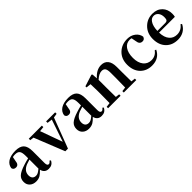

<svg xmlns="http://www.w3.org/2000/svg" viewBox="285 -1713 2905 2905"><g transform="rotate(-45 1737.0 -261.0)"><path d="M184.6 15.6Q122.1 15.6 83 -19.5Q43 -54.7 43 -115.2Q43 -177.7 84 -215.8Q127.9 -256.8 238.3 -291Q284.2 -306.6 344.7 -320.3V-370.1Q344.7 -446.3 322.3 -474.6Q300.8 -502 245.1 -502Q220.7 -502 194.3 -496.1L180.7 -425.8Q174.8 -350.6 117.2 -350.6Q67.4 -350.6 58.6 -395.5Q68.4 -461.9 127 -500Q187.5 -538.1 288.1 -538.1Q383.8 -538.1 426.8 -493.2Q469.7 -448.2 469.7 -345.7V-93.8Q469.7 -35.2 504.9 -35.2Q524.4 -35.2 548.8 -67.4L566.4 -52.7Q547.9 -16.6 520.5 -1Q494.1 14.6 455.1 14.6Q369.1 14.6 348.6 -71.3Q303.7 -24.4 273.4 -6.8Q235.4 15.6 184.6 15.6ZM243.2 -47.9Q266.6 -47.9 289.1 -59.6Q309.6 -70.3 344.7 -99.6V-292Q339.8 -291 332 -288.1Q285.2 -274.4 271.5 -268.6Q165 -226.6 165 -132.8Q165 -90.8 186.5 -68.4Q207 -47.9 243.2 -47.9Z M817.4 2.9 623 -483.4 560.5 -491.2V-522.5H840.8V-491.2L762.7 -482.4L891.6 -126L1011.7 -480.5L931.6 -491.2V-522.5H1125V-491.2L1057.6 -480.5L874 2.9Z M1315.4 15.6Q1252.9 15.6 1213.9 -19.5Q1173.8 -54.7 1173.8 -115.2Q1173.8 -177.7 1214.8 -215.8Q1258.8 -256.8 1369.1 -291Q1415 -306.6 1475.6 -320.3V-370.1Q1475.6 -446.3 1453.1 -474.6Q1431.6 -502 1376 -502Q1351.6 -502 1325.2 -496.1L1311.5 -425.8Q1305.7 -350.6 1248 -350.6Q1198.2 -350.6 1189.5 -395.5Q1199.2 -461.9 1257.8 -500Q1318.4 -538.1 1418.9 -538.1Q1514.6 -538.1 1557.6 -493.2Q1600.6 -448.2 1600.6 -345.7V-93.8Q1600.6 -35.2 1635.7 -35.2Q1655.3 -35.2 1679.7 -67.4L1697.3 -52.7Q1678.7 -16.6 1651.4 -1Q1625 14.6 1585.9 14.6Q1500 14.6 1479.5 -71.3Q1434.6 -24.4 1404.3 -6.8Q1366.2 15.6 1315.4 15.6ZM1374 -47.9Q1397.5 -47.9 1419.9 -59.6Q1440.4 -70.3 1475.6 -99.6V-292Q1470.7 -291 1462.9 -288.1Q1416 -274.4 1402.3 -268.6Q1295.9 -226.6 1295.9 -132.8Q1295.9 -90.8 1317.4 -68.4Q1337.9 -47.9 1374 -47.9Z M1735.4 0V-30.3L1806.6 -39.1Q1808.6 -150.4 1808.6 -229.5V-299.8Q1808.6 -382.8 1804.7 -445.3L1727.5 -453.1V-477.5L1915 -537.1L1928.7 -528.3L1935.5 -439.5Q2020.5 -538.1 2121.1 -538.1Q2192.4 -538.1 2230.5 -492.2Q2270.5 -444.3 2270.5 -348.6V-229.5Q2270.5 -149.4 2272.5 -38.1L2338.9 -30.3V0H2071.3V-30.3L2139.6 -39.1Q2142.6 -121.1 2142.6 -229.5V-354.5Q2142.6 -417 2124 -443.4Q2105.5 -468.8 2065.4 -468.8Q2006.8 -468.8 1937.5 -405.3V-229.5Q1937.5 -149.4 1939.5 -38.1L2002.9 -30.3V0Z M2664.1 15.6Q2550.8 15.6 2478.5 -56.6Q2404.3 -132.8 2404.3 -260.3Q2404.3 -387.7 2486.3 -464.8Q2564.5 -538.1 2681.6 -538.1Q2757.8 -538.1 2812.5 -496.1Q2866.2 -455.1 2877 -391.6Q2864.3 -345.7 2820.3 -345.7Q2757.8 -345.7 2750 -420.9L2735.4 -497.1Q2719.7 -502 2697.3 -502Q2626 -502 2583 -441.4Q2539.1 -379.9 2539.1 -272.5Q2539.1 -168 2587.9 -107.4Q2635.7 -48.8 2715.8 -48.8Q2801.8 -48.8 2856.4 -122.1L2877 -111.3Q2814.5 15.6 2664.1 15.6Z M3218.8 15.6Q3100.6 15.6 3029.3 -56.6Q2954.1 -131.8 2954.1 -261.7Q2954.1 -387.7 3036.1 -465.8Q3111.3 -538.1 3219.7 -538.1Q3318.4 -538.1 3377 -477.5Q3434.6 -418 3434.6 -324.2Q3434.6 -287.1 3427.7 -263.7H3089.8Q3092.8 -156.2 3142.6 -100.6Q3187.5 -48.8 3262.7 -48.8Q3353.5 -48.8 3409.2 -124L3428.7 -110.4Q3399.4 -49.8 3345.2 -17.1Q3291 15.6 3218.8 15.6ZM3089.8 -299.8H3256.8Q3289.1 -299.8 3301.8 -317.4Q3312.5 -333 3312.5 -372.1Q3312.5 -430.7 3284.2 -466.3Q3255.9 -502 3210.9 -502Q3161.1 -502 3129.9 -454.1Q3093.8 -401.4 3089.8 -299.8Z"/></g></svg>

Font: Bpmf GenRyu Min B
Style: B
Weight: 700
Foundry: But Ko
Version: Version 1.320